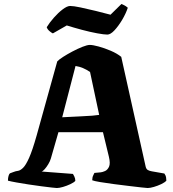

<svg xmlns="http://www.w3.org/2000/svg" viewBox="-20 -946 872 966"><path d="M266 0Q261 0 239.5 -2.5Q218 -5 187 -9Q156 -13 123.5 -18Q91 -23 63 -28Q35 -33 20 -37Q20 -51 23 -61Q26 -71 30 -74L49 -81Q59 -85 70.5 -86.5Q82 -88 96 -101.5Q110 -115 126.5 -152Q143 -189 164 -263L268 -637Q276 -646 297 -659.5Q318 -673 344.5 -687Q371 -701 395 -710.5Q419 -720 432 -720Q447 -720 476.5 -712Q506 -704 537.5 -690.5Q569 -677 590 -660L713 -107Q716 -95 724 -90.5Q732 -86 744 -84L807 -73Q811 -66 813.5 -61.5Q816 -57 817 -37Q809 -28 791 -19.5Q773 -11 754 -5.5Q735 0 723 0Q718 0 691.5 -3Q665 -6 627.5 -10.5Q590 -15 551.5 -20Q513 -25 483.5 -30Q454 -35 444 -39Q444 -54 449.5 -64.5Q455 -75 455 -76L487 -79Q496 -80 508.5 -85.5Q521 -91 528.5 -107Q536 -123 528 -157L498 -281H274L236 -149Q232 -135 223 -120Q214 -105 204.5 -94.5Q195 -84 189 -83L347 -71Q349 -68 354 -58Q359 -48 359 -36Q352 -28 334 -19.5Q316 -11 297 -5.5Q278 0 266 0ZM293 -356Q347 -359 384 -360.5Q421 -362 444.5 -364Q468 -366 479 -368L433 -584Q415 -596 397.5 -603.5Q380 -611 360 -614ZM520 -772Q504 -772 468.5 -778.5Q433 -785 392 -796Q351 -807 316 -818L246 -778Q239 -781 229 -789.5Q219 -798 215 -809Q229 -832 251 -857Q273 -882 295.5 -899Q318 -916 333 -916Q350 -916 385.5 -908.5Q421 -901 462 -891Q503 -881 536 -872L591 -926Q597 -923 605 -919.5Q613 -916 623 -907Q613 -877 594.5 -846Q576 -815 556 -793.5Q536 -772 520 -772Z"/></svg>

Font: Texturina 12pt Black
Style: Regular
Weight: 900
Designer: Guillermo Torres Carreño
Foundry: Omnibus-Type
Version: Version 1.002